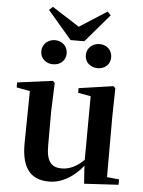

<svg xmlns="http://www.w3.org/2000/svg" viewBox="-63 -1005 797 1070"><g transform="rotate(5 336.0 -470.0)"><path d="M395 -704C395 -662 429 -637 467 -637C505 -637 537 -662 537 -704C537 -745 505 -772 467 -772C429 -772 395 -745 395 -704ZM380 -780 514 -937 495 -956 342 -858 189 -956 169 -937 303 -780ZM217 -637C256 -637 288 -662 288 -704C288 -745 256 -772 217 -772C180 -772 146 -745 146 -704C146 -662 180 -637 217 -637ZM572 -37V-374L575 -534L564 -545L371 -517V-491L442 -478L440 -122C403 -85 361 -63 316 -63C261 -63 230 -92 230 -180V-374L236 -534L225 -545L27 -519V-491L102 -477L98 -187C96 -37 156 16 252 16C326 16 393 -28 441 -89L448 11L640 0V-30Z"/></g></svg>

Font: Noto Serif CJK JP
Style: Bold
Weight: 700
Designer: Ryoko NISHIZUKA 西塚涼子 (kana & ideographs); Frank Grießhammer (Latin, Greek & Cyrillic); Wenlong ZHANG 张文龙 (bopomofo); San
Foundry: Adobe Systems Incorporated
Version: Version 1.000;PS 1;hotconv 16.6.53;makeotf.lib2.5.65590